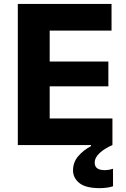

<svg xmlns="http://www.w3.org/2000/svg" viewBox="-20 -733 636 970"><path d="M70 0V-713H543.5V-578.5H231V-422H527.5V-297H231V-134.5H548V0ZM484 217.5Q413 217.5 381 191.8Q349 166 349 127.5Q349 87 374.8 56.5Q400.5 26 440 5V-24L517 -32.5L547.5 0Q508.5 17 483.5 40Q458.5 63 458.5 89Q458.5 126.5 508.5 126.5Q523.5 126.5 534 124Q544.5 121.5 551 119.5V208Q540 212 522 214.8Q504 217.5 484 217.5Z"/></svg>

Font: Heraclito
Style: Bold
Weight: 700
Designer: Kostas Bartsokas (font) & Cristiano Sobral (main changes)
Foundry: Kostas Bartsokas (font) & Cristiano Sobral (main changes)
Version: Version 1.00;July 8, 2020;FontCreator 13.0.0.2655 64-bit